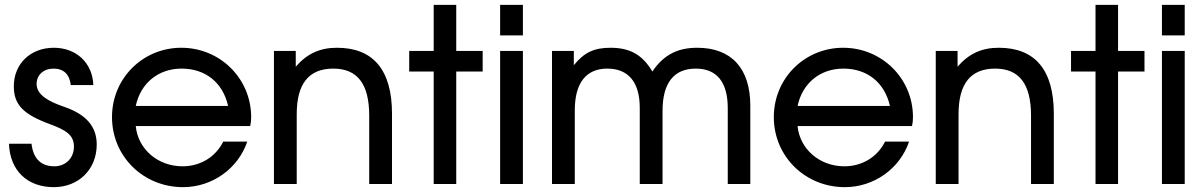

<svg xmlns="http://www.w3.org/2000/svg" viewBox="-20 -759 4967 792"><path d="M17 -166C21 -56 92 13 202 13C305 13 379 -61 379 -163C379 -237 335 -288 243 -319C179 -341 131 -368 131 -413C131 -450 160 -476 201 -476C242 -476 267 -453 272 -408H365C362 -499 295 -562 202 -562C106 -562 37 -496 37 -403C37 -328 75 -288 183 -248C250 -223 285 -204 285 -154C285 -107 251 -73 204 -73C149 -73 117 -105 110 -166Z M901 -175C869 -111 806 -73 733 -73C631 -73 549 -144 540 -239H1012C1015 -252 1016 -262 1016 -276C1016 -435 888 -562 728 -562C569 -562 442 -436 442 -276C442 -114 571 13 735 13C855 13 962 -63 1000 -175ZM540 -322C560 -416 633 -476 729 -476C827 -476 899 -419 921 -322Z M1110 0H1204V-288C1204 -414 1254 -476 1355 -476C1454 -476 1503 -413 1503 -282V0H1597V-290C1597 -470 1520 -562 1370 -562C1300 -562 1247 -538 1200 -484V-549H1110Z M1769 0H1862V-464H1971V-549H1862V-739H1769V-549H1668V-464H1769Z M2043 0H2137V-549H2043ZM2043 -613H2137V-739H2043Z M2257 0H2351V-304C2351 -417 2398 -476 2485 -476C2572 -476 2619 -420 2619 -314V0H2713V-302C2713 -417 2760 -476 2850 -476C2937 -476 2982 -420 2982 -313V0H3075V-323C3075 -477 2997 -562 2856 -562C2774 -562 2717 -532 2671 -464C2630 -533 2579 -562 2498 -562C2430 -562 2389 -542 2347 -490V-549H2257Z M3631 -175C3599 -111 3536 -73 3463 -73C3361 -73 3279 -144 3270 -239H3742C3745 -252 3746 -262 3746 -276C3746 -435 3618 -562 3458 -562C3299 -562 3172 -436 3172 -276C3172 -114 3301 13 3465 13C3585 13 3692 -63 3730 -175ZM3270 -322C3290 -416 3363 -476 3459 -476C3557 -476 3629 -419 3651 -322Z M3840 0H3934V-288C3934 -414 3984 -476 4085 -476C4184 -476 4233 -413 4233 -282V0H4327V-290C4327 -470 4250 -562 4100 -562C4030 -562 3977 -538 3930 -484V-549H3840Z M4499 0H4592V-464H4701V-549H4592V-739H4499V-549H4398V-464H4499Z M4773 0H4867V-549H4773ZM4773 -613H4867V-739H4773Z"/></svg>

Font: Involve Medium
Style: Regular
Weight: 500
Designer: Stefan Peev
Foundry: Context Ltd.
Version: Version 1.001